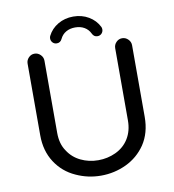

<svg xmlns="http://www.w3.org/2000/svg" viewBox="-92 -927 924 1018"><g transform="rotate(-10 370.0 -418.0)"><path d="M236.3 -18.6Q168.9 -48.8 128.9 -110.4Q88.9 -171.9 88.9 -255.9V-641.6Q88.9 -660.2 102.1 -673.8Q115.2 -687.5 133.8 -687.5Q152.3 -687.5 166 -673.8Q179.7 -660.2 179.7 -641.6V-252.9Q179.7 -193.4 207 -154.3Q232.4 -114.3 275.9 -93.3Q319.3 -72.3 370.1 -72.3Q419.9 -72.3 463.9 -92.8Q509.8 -114.3 535.2 -155.8Q560.5 -197.3 560.5 -252.9V-641.6Q560.5 -660.2 573.7 -673.8Q586.9 -687.5 605.5 -687.5Q624 -687.5 637.7 -673.8Q651.4 -660.2 651.4 -641.6V-255.9Q651.4 -169.9 610.4 -108.4Q570.3 -49.8 506.3 -19.5Q442.4 10.7 370.1 10.7Q299.8 10.7 236.3 -18.6ZM232.4 -765.6Q251 -802.7 287.6 -824.2Q324.2 -845.7 370.1 -845.7Q416 -845.7 452.6 -824.2Q489.3 -802.7 507.8 -765.6Q510.7 -759.8 510.7 -752Q510.7 -739.3 502 -730Q493.2 -720.7 479.5 -720.7Q460 -720.7 451.2 -740.2Q440.4 -762.7 419.4 -774.9Q398.4 -787.1 370.1 -787.1Q341.8 -787.1 320.8 -774.9Q299.8 -762.7 289.1 -740.2Q280.3 -720.7 260.7 -720.7Q247.1 -720.7 238.3 -730Q229.5 -739.3 229.5 -752Q229.5 -759.8 232.4 -765.6Z"/></g></svg>

Font: jf-openhuninn-2.0
Style: Regular
Weight: 400
Designer: [Kosugi Maru]
Designed by MOTOYA      

[Varela Round]
Joe Prince (Latin component); Avraham Cornfeld (Hebrew component)
Foundry: justfont CO.,LTD.
Version: 2.0